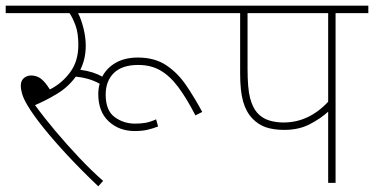

<svg xmlns="http://www.w3.org/2000/svg" viewBox="-20 -642 1313 674"><path d="M453 -182Q398 -182 361.5 -216Q325 -250 325 -312Q325 -331 330 -348Q310 -359 289 -365Q268 -371 246 -373Q220 -337 181.5 -313.5Q143 -290 103 -273Q135 -229 175 -181.5Q215 -134 258 -88.5Q301 -43 342 -7L325 12Q268 -42 219 -94.5Q170 -147 133 -193Q96 -239 76 -273Q63 -295 58 -311.5Q53 -328 53 -341Q53 -359 64 -368Q75 -377 89 -377Q109 -377 124 -365.5Q139 -354 155 -328Q197 -349 226 -388Q255 -427 255 -484Q255 -526 245 -553Q235 -580 224 -596H0V-622H746V-596H254Q265 -575 273 -543Q281 -511 281 -482Q281 -457 276 -436Q271 -415 262 -397Q285 -394 304 -388Q323 -382 339 -373Q355 -404 387 -422Q419 -440 464 -440Q523 -440 563.5 -413Q604 -386 633.5 -342.5Q663 -299 690 -249L666 -237Q635 -297 606 -336Q577 -375 543.5 -394.5Q510 -414 465 -414Q409 -414 380 -386Q351 -358 351 -310Q351 -254 382.5 -231Q414 -208 454 -208Q475 -208 491.5 -211Q508 -214 528 -223L535 -198Q517 -191 498 -186.5Q479 -182 453 -182Z M1158 -596V0H1132V-250Q1106 -226 1067.5 -206Q1029 -186 978 -186Q941 -186 914 -195Q887 -204 866 -226Q844 -249 833.5 -285.5Q823 -322 823 -384V-596H731V-622H1273V-596ZM1132 -596H849V-401Q849 -331 858 -297.5Q867 -264 883 -246Q900 -227 924 -219.5Q948 -212 975 -212Q1021 -212 1060.5 -231Q1100 -250 1132 -285Z"/></svg>

Font: Noto Sans Thin
Style: Regular
Weight: 100
Designer: Monotype Design Team
Foundry: Monotype Imaging Inc.
Version: Version 2.007